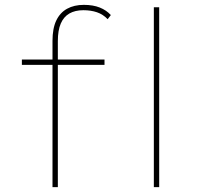

<svg xmlns="http://www.w3.org/2000/svg" viewBox="-20 -770 814 790"><path d="M196 0V-602Q196 -653 211.5 -685.5Q227 -718 256 -734Q285 -750 325 -750Q363 -750 390.5 -739Q418 -728 436 -708L423 -691Q404 -711 379 -719.5Q354 -728 323 -728Q289 -728 265.5 -714.5Q242 -701 230 -673Q218 -645 218 -601V0H209Q206 0 202.5 0Q199 0 196 0ZM70 -503V-525H410V-503ZM613 0V-740H635V0Z"/></svg>

Font: Lexend Exa Thin
Style: Regular
Weight: 250
Designer: Bonnie Shaver-Troup, Thomas Jockin
Foundry: Lexend
Version: Version 1.007